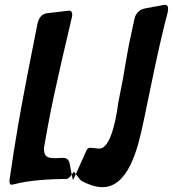

<svg xmlns="http://www.w3.org/2000/svg" viewBox="-20 -774 716 795"><path d="M317 -25C344 -11 375 1 404 1C510 1 550 -154 573 -265C577 -284 582 -305 586 -327C607 -429 633 -557 660 -667L674 -721C675 -728 676 -733 676 -738C676 -748 672 -754 665 -754C661 -754 656 -754 650 -752L624 -747C619 -747 614 -746 608 -744L596 -742C591 -741 586 -741 581 -739C559 -736 542 -719 537 -697C530 -663 522 -629 515 -595C512 -579 509 -563 506 -546C495 -478 483 -413 469 -345C465 -311 443 -159 392 -159C385 -159 380 -159 376 -160C366 -161 360 -162 354 -162H353C348 -162 342 -161 337 -149L294 -53C306 -37 314 -27 318 -25ZM19 -26C19 -15 22 -9 28 -9C29 -9 33 -10 38 -11C100 -28 193 -33 255 -33C261 -33 269 -39 277 -51L269 -94C267 -109 258 -120 245 -120H227L213 -119C176 -119 162 -123 162 -162L178 -251C194 -339 216 -436 235 -520C249 -581 264 -643 278 -704C279 -708 279 -711 279 -714C279 -725 274 -730 266 -730L261 -729H258L173 -719C155 -716 142 -703 136 -679V-680L117 -584C88 -437 60 -294 37 -146L20 -33V-31ZM282 -28 294 -53C291 -57 288 -60 286 -64C283 -59 280 -55 277 -51Z"/></svg>

Font: Bangerz
Style: Regular
Weight: 400
Designer: vernon adams
Foundry: Vernon Adams
Version: Version 2.10;December 28, 2023;FontCreator 13.0.0.2683 64-bi